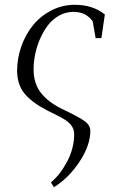

<svg xmlns="http://www.w3.org/2000/svg" viewBox="-20 -472 483 795"><path d="M50.8 -178.2Q50.8 -231 68.6 -280.8Q86.4 -330.6 117.4 -368.4Q148.4 -406.2 193.4 -429.2Q238.3 -452.1 289.1 -452.1Q364.7 -452.1 414.1 -412.1L399.9 -314H376L363.8 -383.8Q335.9 -422.9 284.2 -422.9Q252.9 -422.9 225.3 -407.7Q197.8 -392.6 178.7 -367.7Q159.7 -342.8 146 -311.5Q132.3 -280.3 125.7 -247.8Q119.1 -215.3 119.1 -185.1Q119.1 -125.5 150.1 -86.7Q181.2 -47.9 236.8 -21Q309.6 13.7 331.8 30.5Q354 47.4 354 69.8Q354 129.9 309.1 197.8Q264.2 265.6 203.1 303.2L190.9 283.2Q228.5 252.4 257.8 197.3Q287.1 142.1 287.1 83Q287.1 60.5 271.7 42.7Q256.3 24.9 214.8 4.9Q171.4 -15.6 143.6 -32.7Q115.7 -49.8 93.5 -71.5Q71.3 -93.3 61.3 -119.1Q51.3 -145 50.8 -178.2Z"/></svg>

Font: Dihjauti
Style: Italic
Weight: 400
Italic angle: -9°
Designer: T. Christopher White
Version: Version 3.0.0